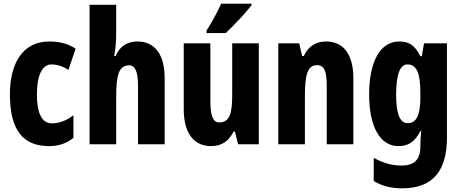

<svg xmlns="http://www.w3.org/2000/svg" viewBox="-20 -786 2508 1046"><path d="M247 10C297 10 343 -4 380 -35V-158C342 -129 302 -114 263 -114C209 -114 181 -167 181 -272C181 -378 211 -435 260 -435C291 -435 322 -425 353 -405L392 -521C351 -547 307 -560 249 -560C100 -560 34 -436 34 -272C34 -79 104 10 247 10Z M613 -605V-760H468V0H613V-258C613 -377 627 -430 684 -430C717 -430 732 -394 732 -317V0H877V-361C877 -488 824 -560 729 -560C672 -560 632 -533 610 -481H602C610 -520 613 -563 613 -605Z M1350 -757V-766H1185C1164 -721 1139 -672 1105 -619V-606H1210C1258 -651 1322 -720 1350 -757ZM1390 -550H1245V-274C1245 -177 1236 -119 1174 -119C1139 -119 1126 -159 1126 -237V-550H981V-191C981 -65 1033 10 1130 10C1187 10 1227 -17 1252 -69H1260L1277 0H1390Z M1757 -560C1700 -560 1659 -533 1635 -481H1626L1610 -550H1496V0H1641V-258C1641 -386 1657 -431 1708 -431C1749 -431 1760 -392 1760 -317V0H1905V-361C1905 -489 1851 -560 1757 -560Z M2155 -560C2052 -560 1991 -452 1991 -271C1991 -96 2051 10 2150 10C2206 10 2241 -15 2270 -72H2275C2272 -49 2270 -16 2270 6V14C2270 89 2231 116 2167 116C2119 116 2071 104 2016 74V200C2061 227 2109 240 2171 240C2342 240 2415 141 2415 -38V-550H2290L2278 -480H2270C2240 -540 2207 -560 2155 -560ZM2199 -435C2249 -435 2270 -390 2270 -282V-254C2270 -158 2248 -115 2201 -115C2159 -115 2138 -165 2138 -269C2138 -381 2160 -435 2199 -435Z"/></svg>

Font: Noto Sans Arabic UI XCn XBd
Style: Regular
Weight: 800
Width: 2
Designer: Monotype Design Team, Nadine Chahine and Nizar Qandah
Foundry: Monotype Imaging Inc.
Version: Version 2.010